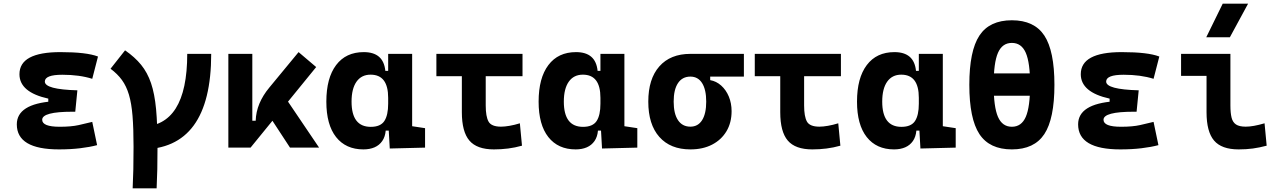

<svg xmlns="http://www.w3.org/2000/svg" viewBox="-20 -815 7071 1060"><path d="M305.7 9.8Q72.8 9.8 72.8 -128.4Q72.8 -241.2 273.9 -255.9L407.2 -316.4L395.5 -198.2H379.9Q212.9 -198.2 212.9 -153.8Q212.9 -115.2 309.6 -115.2Q373 -115.2 414.8 -124.5Q456.5 -133.8 489.3 -142.1L516.1 -13.7Q475.6 -2.9 422.6 3.4Q369.6 9.8 305.7 9.8ZM246.6 -210.4V-270.5Q87.4 -305.7 87.4 -405.3Q87.4 -527.3 313.5 -527.3Q458 -527.3 521 -502.9L489.3 -379.9Q418.5 -402.3 324.2 -402.3Q227.5 -402.3 227.5 -364.7Q227.5 -321.3 407.2 -316.4L395.5 -198.2Z M758.8 9.8V-115.7Q1013.7 -115.7 1013.7 -517.6H1146Q1146 9.8 758.8 9.8ZM712.4 224.6Q714.8 176.8 716.1 119.4Q717.3 62 717.3 -4.9Q717.3 -105.5 711.7 -174.8Q706.1 -244.1 691.9 -291.9Q677.7 -339.6 653.1 -373.4Q628.4 -407.2 590.3 -435.5L670.4 -537.1Q724.2 -500 759 -457.3Q793.8 -414.6 813.8 -356Q833.7 -297.4 841.7 -212.4Q849.6 -127.4 849.6 -4.9Q849.6 62 848.4 119.4Q847.2 176.8 844.7 224.6Z M1363.3 0 1344.7 -148.4H1391.6Q1393.1 -197.3 1412.1 -242.9Q1431.2 -288.6 1466.8 -331.5L1628.4 -527.3L1725.6 -444.8ZM1240.7 0V-517.6H1373V-52.2L1363.3 0ZM1581.1 0 1431.6 -228.5 1541 -296.9 1741.7 0Z M1986.3 9.8Q1889.2 9.8 1835.4 -58.3Q1781.7 -126.5 1781.7 -253.9Q1781.7 -384.3 1835.7 -455.8Q1889.6 -527.3 1988.3 -527.3Q2042.5 -527.3 2072.3 -501.7Q2102.1 -476.1 2107.4 -423.8H2153.3L2123 -274.9Q2123 -338.9 2098.9 -370.8Q2074.7 -402.8 2025.9 -402.8Q1975.6 -402.8 1948.2 -364Q1920.9 -325.2 1920.9 -253.9Q1920.9 -114.7 2026.9 -114.7Q2080.6 -114.7 2101.8 -146.7Q2123 -178.7 2123 -242.7V-267.1L2158.2 -93.8H2109.4Q2106.4 -59.6 2090.3 -36.4Q2074.2 -13.2 2047.9 -1.7Q2021.5 9.8 1986.3 9.8ZM2131.8 4.9 2123 -151.9V-254.4H2255.4V-118.2L2326.7 -107.4V0ZM2123 -211.4V-517.6H2255.4V-212.4Z M2707 9.8Q2612.8 9.8 2571.3 -39.1Q2529.8 -87.9 2529.8 -195.3V-517.6H2661.6V-232.9Q2661.6 -171.4 2677.3 -143.6Q2693 -115.7 2746.1 -115.7Q2766.1 -115.7 2793.2 -120.4Q2820.3 -125 2850.1 -134.3L2861.8 -10.7Q2824.2 0 2785.4 4.9Q2746.6 9.8 2707 9.8ZM2389.2 -394.5V-517.6H2864.7V-394.5Z M3158.2 9.8Q3061 9.8 3007.3 -58.3Q2953.6 -126.5 2953.6 -253.9Q2953.6 -384.3 3007.6 -455.8Q3061.5 -527.3 3160.2 -527.3Q3214.4 -527.3 3244.1 -501.7Q3273.9 -476.1 3279.3 -423.8H3325.2L3294.9 -274.9Q3294.9 -338.9 3270.8 -370.8Q3246.6 -402.8 3197.8 -402.8Q3147.5 -402.8 3120.1 -364Q3092.8 -325.2 3092.8 -253.9Q3092.8 -114.7 3198.7 -114.7Q3252.4 -114.7 3273.7 -146.7Q3294.9 -178.7 3294.9 -242.7V-267.1L3330.1 -93.8H3281.2Q3278.3 -59.6 3262.2 -36.4Q3246.1 -13.2 3219.7 -1.7Q3193.4 9.8 3158.2 9.8ZM3303.7 4.9 3294.9 -151.9V-254.4H3427.2V-118.2L3498.5 -107.4V0ZM3294.9 -211.4V-517.6H3427.2V-212.4Z M3791.5 9.8Q3681.2 9.8 3620.1 -59.1Q3559.1 -127.9 3559.1 -253.9Q3559.1 -379.4 3620.1 -448.5Q3681.2 -517.6 3791.5 -517.6L3900.9 -486.8V-372.6Q3934.6 -366.7 3961.4 -342.8Q3988.3 -318.8 4003.7 -282Q4019 -245.1 4019 -201.2Q4019 -137.7 3990.7 -90.3Q3962.4 -43 3911.4 -16.6Q3860.4 9.8 3791.5 9.8ZM3791.5 -115.7Q3833.5 -115.7 3856.2 -151.6Q3878.9 -187.5 3878.9 -253.9Q3878.9 -320.3 3856.2 -356.2Q3833.5 -392.1 3791.5 -392.1Q3747.1 -392.1 3723.1 -356.2Q3699.2 -320.3 3699.2 -253.9Q3699.2 -187.5 3723.1 -151.6Q3747.1 -115.7 3791.5 -115.7ZM3791.5 -392.1V-517.6H4086.9V-392.1Z M4464.8 9.8Q4370.6 9.8 4329.1 -39.1Q4287.6 -87.9 4287.6 -195.3V-517.6H4419.4V-232.9Q4419.4 -171.4 4435.1 -143.6Q4450.8 -115.7 4503.9 -115.7Q4523.9 -115.7 4551 -120.4Q4578.1 -125 4607.9 -134.3L4619.6 -10.7Q4582 0 4543.2 4.9Q4504.4 9.8 4464.8 9.8ZM4147 -394.5V-517.6H4622.6V-394.5Z M4916 9.8Q4818.8 9.8 4765.1 -58.3Q4711.4 -126.5 4711.4 -253.9Q4711.4 -384.3 4765.4 -455.8Q4819.3 -527.3 4918 -527.3Q4972.2 -527.3 5002 -501.7Q5031.7 -476.1 5037.1 -423.8H5083L5052.7 -274.9Q5052.7 -338.9 5028.6 -370.8Q5004.4 -402.8 4955.6 -402.8Q4905.3 -402.8 4877.9 -364Q4850.6 -325.2 4850.6 -253.9Q4850.6 -114.7 4956.5 -114.7Q5010.3 -114.7 5031.5 -146.7Q5052.7 -178.7 5052.7 -242.7V-267.1L5087.9 -93.8H5039.1Q5036.1 -59.6 5020 -36.4Q5003.9 -13.2 4977.5 -1.7Q4951.2 9.8 4916 9.8ZM5061.5 4.9 5052.7 -151.9V-254.4H5185.1V-118.2L5256.3 -107.4V0ZM5052.7 -211.4V-517.6H5185.1V-212.4Z M5566.4 9.8Q5442.9 9.8 5387.2 -74.7Q5331.5 -159.2 5331.5 -346.7Q5331.5 -534.2 5387.2 -618.7Q5442.9 -703.1 5566.4 -703.1Q5689.9 -703.1 5745.6 -618.7Q5801.3 -534.2 5801.3 -346.7Q5801.3 -159.2 5745.6 -74.7Q5689.9 9.8 5566.4 9.8ZM5566.4 -115.2Q5619.4 -115.2 5643.2 -169.9Q5667 -224.6 5667 -346.7Q5667 -468.8 5643.2 -523.4Q5619.4 -578.1 5566.4 -578.1Q5513.4 -578.1 5489.6 -523.4Q5465.8 -468.8 5465.8 -346.7Q5465.8 -224.6 5489.6 -169.9Q5513.4 -115.2 5566.4 -115.2ZM5367.2 -286.6V-409.7H5777.8V-286.6Z M6165 9.8Q5932.1 9.8 5932.1 -128.4Q5932.1 -241.2 6133.3 -255.9L6266.6 -316.4L6254.9 -198.2H6239.3Q6072.3 -198.2 6072.3 -153.8Q6072.3 -115.2 6168.9 -115.2Q6232.4 -115.2 6274.2 -124.5Q6315.9 -133.8 6348.6 -142.1L6375.5 -13.7Q6335 -2.9 6282 3.4Q6229 9.8 6165 9.8ZM6106 -210.4V-270.5Q5946.8 -305.7 5946.8 -405.3Q5946.8 -527.3 6172.9 -527.3Q6317.4 -527.3 6380.4 -502.9L6348.6 -379.9Q6277.8 -402.3 6183.6 -402.3Q6086.9 -402.3 6086.9 -364.7Q6086.9 -321.3 6266.6 -316.4L6254.9 -198.2Z M6818.4 9.8Q6724.1 9.8 6682.6 -39.1Q6641.1 -87.9 6641.1 -195.3V-517.6H6772.9V-232.9Q6772.9 -191.9 6779.2 -166Q6785.5 -140.1 6803.7 -127.9Q6821.9 -115.7 6857.4 -115.7Q6898.4 -115.7 6961.4 -134.3L6973.1 -10.7Q6933.1 0 6896.7 4.9Q6860.4 9.8 6818.4 9.8ZM6500.5 -396V-517.6H6664.1V-396ZM6639.6 -609.4 6730.5 -794.9H6870.6L6770 -609.4Z"/></svg>

Font: Cascadia Mono
Style: Regular
Weight: 400
Monospace: yes
Designer: Aaron Bell
Foundry: Saja Typeworks
Version: Version 2102.003